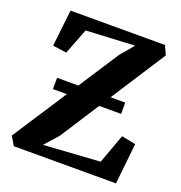

<svg xmlns="http://www.w3.org/2000/svg" viewBox="-134 -860 917 975"><g transform="rotate(20 325.0 -373.0)"><path d="M47 0 19 -47.5 391 -619 451.5 -690.5 188.5 -677 134.5 -537.5 60 -548 82 -745.5H592.5L614.5 -697L247.5 -128.5L183.5 -57L488.5 -77L546.5 -236L622.5 -220.5L599 0ZM503 -401.5V-340.5H134.5V-401.5Z"/></g></svg>

Font: Merriweather 36pt
Style: Bold
Weight: 700
Designer: Eben Sorkin
Foundry: Eben Sorkin
Version: Version 2.100